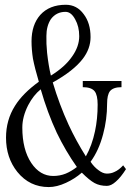

<svg xmlns="http://www.w3.org/2000/svg" viewBox="-20 -756 541 794"><path d="M190.4 -443.4Q180.7 -484.4 174.8 -537.1Q170.9 -577.1 171.9 -607.4Q171.9 -648.4 190.4 -676.8Q212.9 -707 251 -707Q274.4 -707 291 -675.8Q307.6 -646.5 307.6 -606.4Q307.6 -563.5 278.3 -522.5Q249 -479.5 190.4 -443.4ZM297.9 -65.4Q275.4 -47.9 252 -38.1Q227.5 -28.3 200.2 -28.3Q145.5 -28.3 109.4 -82Q72.3 -137.7 72.3 -228.5Q72.3 -273.4 96.7 -321.3Q118.2 -362.3 148.4 -386.7Q175.8 -291 214.8 -207Q251 -131.8 297.9 -65.4ZM322.3 -395.5Q357.4 -395.5 371.1 -378.9Q383.8 -363.3 383.8 -323.2Q383.8 -264.6 373 -213.9Q360.4 -154.3 335 -109.4Q293.9 -174.8 263.7 -240.2Q225.6 -323.2 198.2 -415Q284.2 -462.9 322.3 -512.7Q354.5 -554.7 354.5 -602.5Q354.5 -660.2 326.2 -697.3Q297.9 -736.3 252 -736.3Q184.6 -736.3 146.5 -694.3Q110.4 -653.3 110.4 -585Q110.4 -551.8 116.2 -513.7Q124 -473.6 140.6 -418Q74.2 -370.1 42 -318.4Q4.9 -259.8 4.9 -186.5Q4.9 -103.5 51.8 -44.9Q102.5 17.6 181.6 17.6Q214.8 17.6 252.9 0Q289.1 -16.6 318.4 -42Q349.6 -10.7 371.1 1Q392.6 12.7 421.9 12.7Q439.5 12.7 459 -4.9Q479.5 -22.5 501 -56.6L489.3 -72.3Q471.7 -52.7 453.1 -44.9Q439.5 -38.1 421.9 -38.1Q405.3 -38.1 386.7 -52.7Q369.1 -65.4 354.5 -86.9Q388.7 -133.8 406.2 -200.2Q422.9 -261.7 422.9 -327.1Q422.9 -363.3 434.6 -378.9Q448.2 -395.5 482.4 -395.5V-420.9H322.3Z"/></svg>

Font: BatangChe
Style: Regular
Weight: 400
Monospace: yes
Version: Version 2.21